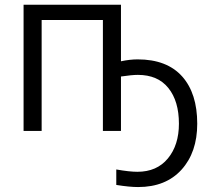

<svg xmlns="http://www.w3.org/2000/svg" viewBox="-20 -545 884 799"><path d="M78.1 0Q78.1 -130.9 78.1 -525.4Q179.7 -525.4 483.4 -525.4Q483.4 -466.8 483.4 -290Q520.5 -297.9 552.7 -297.9Q674.8 -297.9 738.3 -226.6Q800.8 -156.2 800.8 -30.3Q800.8 88.9 735.4 161.1Q669.9 233.4 554.7 233.4Q518.6 233.4 463.9 224.6Q463.9 203.1 463.9 160.2Q518.6 169.9 551.8 169.9Q632.8 169.9 678.7 114.3Q724.6 58.6 724.6 -30.3Q724.6 -124 680.7 -178.7Q636.7 -233.4 553.7 -233.4Q529.3 -233.4 483.4 -226.6Q483.4 -151.4 483.4 0Q464.8 0 408.2 0Q408.2 -115.2 408.2 -461.9Q344.7 -461.9 153.3 -461.9Q153.3 -346.7 153.3 0Q134.8 0 78.1 0Z"/></svg>

Font: Gothic A1
Style: Regular
Weight: 400
Designer: HanYang I&C Co.,Ltd.
Version: Version 2.50